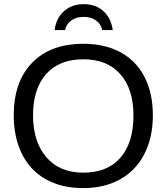

<svg xmlns="http://www.w3.org/2000/svg" viewBox="-20 -913 818 942"><path d="M730 -347.2Q730 -239.3 688.7 -158.2Q647.5 -77.1 570.3 -33.7Q493.2 9.8 388.2 9.8Q282.2 9.8 205.3 -33.2Q128.4 -76.2 87.9 -157.5Q47.4 -238.8 47.4 -347.2Q47.4 -512.2 137.7 -605.2Q228 -698.2 389.2 -698.2Q494.1 -698.2 571.3 -656.5Q648.4 -614.7 689.2 -535.2Q730 -455.6 730 -347.2ZM634.8 -347.2Q634.8 -475.6 570.6 -548.8Q506.3 -622.1 389.2 -622.1Q271 -622.1 206.5 -549.8Q142.1 -477.5 142.1 -347.2Q142.1 -217.8 207.3 -141.8Q272.5 -65.9 388.2 -65.9Q507.3 -65.9 571 -139.4Q634.8 -212.9 634.8 -347.2ZM390.6 -892.6Q448.7 -892.6 486.6 -859.1Q524.4 -825.7 533.2 -765.6H481.9Q474.6 -795.9 450.7 -813Q426.8 -830.1 390.6 -830.1Q353.5 -830.1 329.3 -812.3Q305.2 -794.4 299.3 -765.6H248Q255.4 -823.7 293.9 -858.2Q332.5 -892.6 390.6 -892.6Z"/></svg>

Font: Arial
Style: Regular
Weight: 400
Designer: Steve Matteson
Foundry: Ascender Corporation
Version: Version 2.00.3